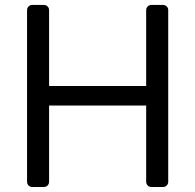

<svg xmlns="http://www.w3.org/2000/svg" viewBox="-20 -747 780 767"><path d="M88.1 -21V-706.7Q88.1 -715.2 94.1 -721.2Q100.1 -727.3 109 -727.3H155.2Q164.1 -727.3 170.1 -721.2Q176.1 -715.2 176.1 -706.7V-403.4H563.9V-706.7Q563.9 -715.2 570 -721.2Q576 -727.3 584.9 -727.3H631Q639.9 -727.3 646 -721.2Q652 -715.2 652 -706.7V-21Q652 -12.1 646 -6Q639.9 0 631 0H584.9Q576 0 570 -6Q563.9 -12.1 563.9 -21V-325.3H176.1V-21Q176.1 -12.1 170.1 -6Q164.1 0 155.2 0H109Q100.1 0 94.1 -6Q88.1 -12.1 88.1 -21Z"/></svg>

Font: DeltaSans
Style: Regular
Weight: 400
Designer: Rasmus Andersson
Foundry: rsms
Version: Version 3.012